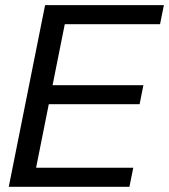

<svg xmlns="http://www.w3.org/2000/svg" viewBox="-20 -718 650 738"><path d="M609.9 -698.2 595.2 -625H229L182.1 -390.6H531.2L516.6 -317.4H167.5L118.7 -73.2H492.2L477.5 0H13.7L153.3 -698.2Z"/></svg>

Font: Sansation
Style: Italic
Weight: 400
Designer: Bernd Montag
Version: Version 1.301